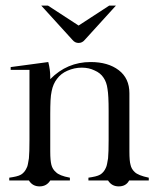

<svg xmlns="http://www.w3.org/2000/svg" viewBox="-20 -643 561 684"><path d="M159 0Q146 21 121 21Q96 21 83 0H13V-10Q27 -12 37.5 -14.5Q48 -17 55 -21Q68 -29 75 -45Q78 -50 79.5 -59Q81 -68 83 -79Q84 -90 84.5 -106Q85 -122 85 -144V-394H18V-404L152 -422Q159 -395 159 -369V-361Q219 -422 303 -422Q365 -422 403 -393Q441 -364 441 -311V-104Q441 -69 445 -56Q448 -41 460 -30Q472 -18 510 -10V0H440Q429 21 403 21Q378 21 365 0H295V-10Q309 -12 319.5 -14.5Q330 -17 337 -21Q350 -29 357 -45Q360 -51 361.5 -59.5Q363 -68 365 -79Q366 -90 366.5 -106.5Q367 -123 367 -144V-248Q367 -303 363 -326Q360 -350 349 -366Q338 -383 317 -392Q297 -402 271 -402Q245 -402 220 -391Q197 -381 183 -362Q169 -344 164 -318Q161 -305 160 -285Q159 -265 159 -236V-140V-104Q159 -87 160 -75.5Q161 -64 163 -56Q167 -40 179 -30Q191 -17 229 -10V0H159ZM127 -623H151L260 -552L369 -623H393L282 -501Q273 -490 260 -490Q247 -490 238 -501ZM127 -623H151L260 -552L369 -623H393L282 -501Q273 -490 260 -490Q247 -490 238 -501Z"/></svg>

Font: Wachinanga
Style: Regular
Weight: 400
Designer: deFharo
Foundry: deFharo
Version: Wachinanga: Version 2.001 2013